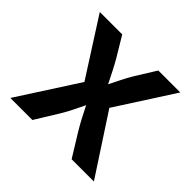

<svg xmlns="http://www.w3.org/2000/svg" viewBox="-138 -695 845 845"><g transform="rotate(45 284.5 -273.0)"><path d="M24.4 0 205.1 -280.3 35.2 -545.9H174.8L230.5 -453.1Q246.6 -425.3 260 -398.7Q273.4 -372.1 286.1 -346.7Q298.8 -372.1 312 -398.9Q325.2 -425.8 341.8 -453.1L399.4 -545.9H536.1L363.3 -277.3L544.4 0H405.8L338.4 -109.4Q322.3 -136.2 308.8 -162.4Q295.4 -188.5 282.7 -213.4Q270.5 -188.5 257.8 -162.4Q245.1 -136.2 229 -109.4L161.6 0Z"/></g></svg>

Font: Inter-SemiBold
Style: Regular
Weight: 600
Designer: Rasmus Andersson
Foundry: rsms
Version: Version 4.000;git-a52131595